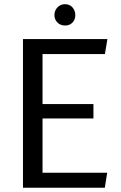

<svg xmlns="http://www.w3.org/2000/svg" viewBox="-20 -886 570 906"><path d="M88.4 0V-701.7H486.8L475.1 -630.9H180.7V-395H420.9V-327.1H180.7V-70.8H485.8L474.6 0ZM287.6 -765.6Q265.1 -765.6 251 -779.8Q236.8 -793.9 236.8 -814.9Q236.8 -835.4 250.7 -850.8Q264.6 -866.2 287.1 -866.2Q309.1 -866.2 322.3 -850.8Q335.4 -835.4 335.4 -814.5Q335.4 -793.9 322.3 -779.8Q309.1 -765.6 287.6 -765.6Z"/></svg>

Font: Mako
Style: Regular
Weight: 400
Designer: vernon adams
Foundry: vernon adams
Version: Version 1.100; ttfautohint (v1.8.4.7-5d5b);gftools[0.9.33]